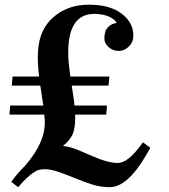

<svg xmlns="http://www.w3.org/2000/svg" viewBox="-20 -774 707 805"><path d="M294.9 -293.5 295.4 -282.2Q295.4 -234.4 283.9 -209.7Q272.5 -185.1 244.1 -162.1Q275.9 -158.2 303.7 -146.5Q303.7 -146.5 359.4 -123Q429.7 -90.8 473.6 -90.8Q513.2 -90.8 563.5 -156.2L579.6 -177.2L610.4 -154.3L591.8 -122.1Q514.2 10.7 439.9 10.7Q400.4 10.7 364.7 -1Q329.1 -12.7 294.9 -26.9Q260.7 -41 227.1 -52.7Q193.4 -64.5 168.9 -64.5Q144.5 -64.5 131.3 -57.1Q106.9 -43.5 79.1 -14.6L56.2 10.7L27.3 -11.2Q46.9 -41 86.9 -81.1Q173.8 -182.1 167.5 -272.9L165.5 -293.5H19.5L22.9 -331.5H161.6L148.9 -415H29.3L32.7 -453.1H144Q128.4 -575.2 157.2 -638.7Q174.8 -677.7 205.1 -703.1Q264.6 -754.4 352.8 -754.4Q440.9 -754.4 490 -716.8Q539.1 -679.2 539.1 -625.5Q539.1 -597.7 520.5 -579.1Q502 -560.5 477.5 -560.5Q453.1 -560.5 435.3 -576.7Q417.5 -592.8 417.5 -612.3Q417.5 -644.5 433.1 -660.2Q448.7 -675.8 469.2 -677.7Q461.4 -693.8 435.8 -704.8Q410.2 -715.8 375.5 -715.8Q263.7 -715.8 266.1 -546.9Q266.1 -516.1 274.9 -453.1H438.5L435.1 -415H280.8L287.1 -373Q290.5 -352.1 292.5 -331.5H428.7L425.3 -293.5Z"/></svg>

Font: Cantata One
Style: Regular
Weight: 400
Designer: Joana Maria Correia da Silva
Foundry: Joana Maria Correia da Silva
Version: Version 1.002